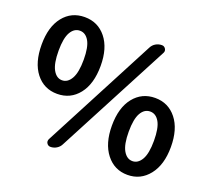

<svg xmlns="http://www.w3.org/2000/svg" viewBox="-128 -921 1218 1102"><g transform="rotate(20 481.0 -370.0)"><path d="M32.2 -521.5Q32.2 -629.9 81.5 -691.9Q130.9 -753.9 211.9 -753.9Q293 -753.9 342.8 -691.9Q392.6 -629.9 392.6 -521.5Q392.6 -411.1 342.8 -348.1Q293 -285.2 211.9 -285.2Q130.9 -285.2 81.5 -348.1Q32.2 -411.1 32.2 -521.5ZM289.1 -521.5Q289.1 -598.6 268.1 -634.8Q247.1 -670.9 212.4 -670.9Q177.7 -670.9 156.7 -634.8Q135.7 -598.6 135.7 -521.5Q135.7 -443.4 156.7 -405.8Q177.7 -368.2 211.9 -368.2Q246.1 -368.2 267.6 -405.8Q289.1 -443.4 289.1 -521.5ZM280.3 13.7Q265.6 13.7 257.8 1Q253.9 -4.9 253.9 -11.7Q253.9 -17.6 256.8 -24.4L619.1 -715.8Q627.9 -733.4 645 -743.7Q662.1 -753.9 682.6 -753.9Q697.3 -753.9 705.1 -741.2Q712.9 -728.5 706.1 -715.8L342.8 -24.4Q334 -6.8 316.9 3.4Q299.8 13.7 280.3 13.7ZM570.3 -221.7Q570.3 -332 620.1 -394Q669.9 -456.1 750.5 -456.1Q831.1 -456.1 880.9 -393.6Q930.7 -331.1 930.7 -221.7Q930.7 -113.3 880.4 -49.8Q830.1 13.7 750 13.7Q669.9 13.7 620.1 -49.8Q570.3 -113.3 570.3 -221.7ZM694.3 -107.4Q715.8 -70.3 750 -70.3Q784.2 -70.3 805.7 -107.4Q827.1 -144.5 827.1 -222.2Q827.1 -299.8 806.2 -336.4Q785.2 -373 750 -373Q714.8 -373 693.8 -336.4Q672.9 -299.8 672.9 -222.2Q672.9 -144.5 694.3 -107.4Z"/></g></svg>

Font: Gen Jyuu Gothic P Bold
Style: Bold
Weight: 700
Designer: [Source Han Sans]
Ryoko NISHIZUKA  (kana & ideographs); Paul D. Hunt (Latin, Greek & Cyrillic); Wenlong ZHANG  (bopomofo
Version: Version 1.002.20150607